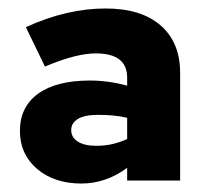

<svg xmlns="http://www.w3.org/2000/svg" viewBox="-20 -731 490 453"><path d="M172 -298Q108 -298 67.5 -332.5Q27 -367 27 -422Q27 -479 70 -510Q113 -541 192 -541Q235 -541 280 -529V-548Q280 -605 206 -605Q184 -605 155.5 -598Q127 -591 86 -574L41 -667Q92 -690 138.5 -700.5Q185 -711 229 -711Q313 -711 359 -671Q405 -631 405 -559V-305H280V-335Q230 -298 172 -298ZM207 -387Q229 -387 247 -391.5Q265 -396 280 -403V-453Q264 -457 246.5 -458.5Q229 -460 211 -460Q180 -460 164 -450.5Q148 -441 148 -424Q148 -407 163.5 -397Q179 -387 207 -387Z"/></svg>

Font: Red Hat Text VF
Style: Regular
Weight: 400
Designer: Pentagram, MCKL
Foundry: Pentagram, MCKL
Version: Version 1.023